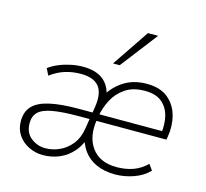

<svg xmlns="http://www.w3.org/2000/svg" viewBox="-108 -872 1073 1002"><g transform="rotate(15 428.5 -370.5)"><path d="M205 8Q165 8 129 -9.5Q93 -27 71 -59Q49 -91 49 -134Q49 -185 77.5 -215.5Q106 -246 167 -260Q228 -274 324 -274H405L399 -237H340Q247 -237 194 -227.5Q141 -218 118.5 -196Q96 -174 96 -136Q96 -84 130.5 -57Q165 -30 208 -30Q248 -30 285 -47Q322 -64 349 -97.5Q376 -131 384 -182L404 -305Q416 -380 387.5 -416.5Q359 -453 289 -453Q243 -453 203.5 -440.5Q164 -428 126 -400L108 -436Q131 -453 161 -465.5Q191 -478 224.5 -485Q258 -492 291 -492Q364 -492 404.5 -456.5Q445 -421 449 -354H419Q449 -415 503.5 -453.5Q558 -492 635 -492Q708 -492 750 -457Q792 -422 806.5 -368Q821 -314 811 -255L808 -237H414L420 -274H792L773 -259Q781 -313 769.5 -357Q758 -401 725.5 -427.5Q693 -454 634 -454Q571 -454 529 -425.5Q487 -397 464.5 -353.5Q442 -310 434 -264L431 -246Q415 -150 458.5 -90.5Q502 -31 593 -31Q641 -31 681 -45Q721 -59 755 -92L777 -61Q745 -27 695 -9.5Q645 8 595 8Q537 8 493 -12Q449 -32 422.5 -69.5Q396 -107 388 -159H415Q400 -102 368.5 -65Q337 -28 295 -10Q253 8 205 8ZM436 -549 571 -749H626L472 -549Z"/></g></svg>

Font: Nunito Sans 12pt ExtraLight 12pt ExtraLight
Style: Italic
Weight: 250
Italic angle: -9°
Version: Version 3.101;gftools[0.9.27]